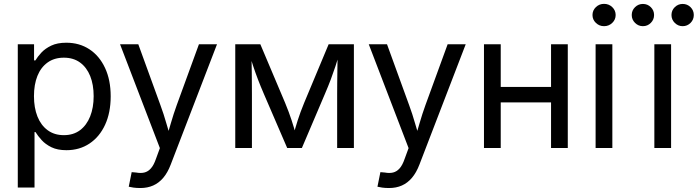

<svg xmlns="http://www.w3.org/2000/svg" viewBox="-20 -764 3601 991"><path d="M71.8 204.1V-535.6H155.8V-452.1H162.6Q174.3 -471.7 193.8 -492.7Q213.4 -513.7 244.6 -528.6Q275.9 -543.5 322.3 -543.5Q390.1 -543.5 441.7 -509.5Q493.2 -475.6 522.2 -413.3Q551.3 -351.1 551.3 -267.1Q551.3 -182.6 522.5 -120.1Q493.7 -57.6 442.1 -23.2Q390.6 11.2 322.8 11.2Q276.9 11.2 245.8 -3.9Q214.8 -19 195.1 -40.8Q175.3 -62.5 163.1 -82.5H158.2V204.1ZM309.6 -66.4Q358.9 -66.4 393.1 -92Q427.2 -117.7 445.3 -163.1Q463.4 -208.5 463.4 -267.6Q463.4 -326.7 445.6 -371.3Q427.7 -416 393.3 -441.2Q358.9 -466.3 309.6 -466.3Q260.3 -466.3 225.6 -441.4Q190.9 -416.5 173.1 -372.1Q155.3 -327.6 155.3 -267.6Q155.3 -208 173.3 -162.6Q191.4 -117.2 226.1 -91.8Q260.7 -66.4 309.6 -66.4Z M644.5 199.7 659.7 124.5 682.6 126.5Q706.1 130.9 724.9 126.5Q743.7 122.1 758.8 105.2Q773.9 88.4 785.2 55.2L805.2 0.5L599.6 -535.6H693.8L808.1 -221.2Q825.2 -174.8 838.1 -129.2Q851.1 -83.5 864.7 -40H835.9Q849.1 -83.5 862.3 -129.4Q875.5 -175.3 892.1 -221.2L1006.8 -535.6H1100.1L860.8 86.4Q845.2 127 822.8 153.6Q800.3 180.2 770.8 193.4Q741.2 206.5 704.6 206.5Q684.6 206.5 668.9 204.3Q653.3 202.1 644.5 199.7Z M1194.3 0V-535.6H1323.7L1451.7 -232.9Q1461.9 -208 1470.2 -185.8Q1478.5 -163.6 1485.1 -143.3Q1491.7 -123 1497.6 -103.3Q1503.4 -83.5 1508.8 -63.5H1493.2Q1498.5 -83 1504.2 -102.3Q1509.8 -121.6 1516.4 -142.3Q1522.9 -163.1 1531.2 -185.3Q1539.6 -207.5 1549.8 -232.9L1676.3 -535.6H1806.6V0H1720.2V-276.9Q1720.2 -307.1 1720.5 -334.5Q1720.7 -361.8 1721.2 -388.2Q1721.7 -414.6 1721.9 -441.2Q1722.2 -467.8 1722.7 -495.6H1734.4Q1722.7 -456.1 1711.4 -422.1Q1700.2 -388.2 1687.3 -353.8Q1674.3 -319.3 1656.2 -277.3L1538.1 0H1462.4L1342.8 -277.3Q1324.7 -319.3 1311.5 -353.8Q1298.3 -388.2 1287.1 -422.1Q1275.9 -456.1 1263.7 -495.6H1277.3Q1277.8 -470.7 1278.6 -444.8Q1279.3 -418.9 1279.5 -391.8Q1279.8 -364.7 1280 -336.2Q1280.3 -307.6 1280.3 -276.9V0Z M1928.2 199.7 1943.4 124.5 1966.3 126.5Q1989.7 130.9 2008.5 126.5Q2027.3 122.1 2042.5 105.2Q2057.6 88.4 2068.8 55.2L2088.9 0.5L1883.3 -535.6H1977.5L2091.8 -221.2Q2108.9 -174.8 2121.8 -129.2Q2134.8 -83.5 2148.4 -40H2119.6Q2132.8 -83.5 2146 -129.4Q2159.2 -175.3 2175.8 -221.2L2290.5 -535.6H2383.8L2144.5 86.4Q2128.9 127 2106.4 153.6Q2084 180.2 2054.4 193.4Q2024.9 206.5 1988.3 206.5Q1968.3 206.5 1952.6 204.3Q1937 202.1 1928.2 199.7Z M2843.8 -315.4V-235.4H2543.9V-315.4ZM2564.5 -535.6V0H2478V-535.6ZM2910.6 -535.6V0H2824.2V-535.6Z M3054.2 0V-535.6H3140.6V0ZM3097.7 -628.9Q3073.2 -628.9 3055.7 -645.8Q3038.1 -662.6 3038.1 -686.5Q3038.1 -710.4 3055.7 -727.3Q3073.2 -744.1 3097.7 -744.1Q3122.6 -744.1 3140.1 -727.3Q3157.7 -710.4 3157.7 -686.5Q3157.7 -662.6 3140.1 -645.8Q3122.6 -628.9 3097.7 -628.9Z M3357.4 0V-535.6H3443.8V0ZM3503.4 -628.9Q3480 -628.9 3462.9 -645.8Q3445.8 -662.6 3445.8 -686.5Q3445.8 -710.4 3462.9 -727.1Q3480 -743.7 3503.4 -743.7Q3527.3 -743.7 3544.2 -727.1Q3561 -710.4 3561 -686.5Q3561 -662.6 3544.2 -645.8Q3527.3 -628.9 3503.4 -628.9ZM3298.3 -628.9Q3274.9 -628.9 3257.8 -645.8Q3240.7 -662.6 3240.7 -686.5Q3240.7 -710.4 3257.8 -727.1Q3274.9 -743.7 3298.3 -743.7Q3322.3 -743.7 3339.1 -727.1Q3356 -710.4 3356 -686.5Q3356 -662.6 3339.1 -645.8Q3322.3 -628.9 3298.3 -628.9Z"/></svg>

Font: Inter 20pt
Style: Regular
Weight: 400
Version: Version 4.001;git-66647c0bb